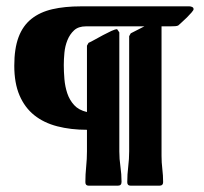

<svg xmlns="http://www.w3.org/2000/svg" viewBox="-20 -628 643 605"><path d="M254 -484 259 -493Q266 -496 278.5 -503Q291 -510 305 -517.5Q319 -525 331 -530.5Q343 -536 349 -536L356 -526V-151Q356 -127 359.5 -103Q363 -79 363 -55Q363 -43 352 -43H259Q249 -43 249 -54Q249 -78 251.5 -102.5Q254 -127 254 -151V-219Q203 -219 160.5 -230Q118 -241 88 -265Q58 -289 41.5 -327.5Q25 -366 25 -421Q25 -475 38.5 -511Q52 -547 79 -568.5Q106 -590 145 -599Q184 -608 235 -608H577Q581 -608 585.5 -606Q590 -604 590 -599Q590 -596 583.5 -588.5Q577 -581 569 -573Q561 -565 553 -558Q545 -551 542 -548Q539 -546 532 -545.5Q525 -545 516.5 -545Q508 -545 500 -545Q492 -545 489 -545V-137Q489 -116 491.5 -95.5Q494 -75 494 -54Q494 -43 483 -43H391Q381 -43 381 -54Q381 -78 384 -102.5Q387 -127 387 -151V-514L392 -523L435 -545H251Q227 -545 213.5 -532.5Q200 -520 192.5 -501.5Q185 -483 183 -462Q181 -441 181 -423Q181 -402 183 -378.5Q185 -355 192 -334Q199 -313 213.5 -297Q228 -281 254 -275Z"/></svg>

Font: Hand Textur
Style: Regular
Weight: 400
Designer: F. H. Ehmcke um 1935
Foundry: Peter Wiegel
Version: Version 1.000